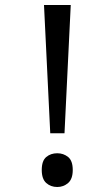

<svg xmlns="http://www.w3.org/2000/svg" viewBox="-20 -734 423 768"><path d="M181 -201 156 -714H263L238 -201ZM147 -54Q147 -91 165 -106Q183 -121 209 -121Q234 -121 252.5 -106Q271 -91 271 -54Q271 -18 252.5 -2Q234 14 209 14Q183 14 165 -2Q147 -18 147 -54Z"/></svg>

Font: bangla25
Style: Book
Weight: 400
Designer: Jelle Bosma - Monotype Design Team
Foundry: Monotype Imaging Inc.
Version: Version 2.003